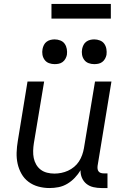

<svg xmlns="http://www.w3.org/2000/svg" viewBox="-20 -942 640 970"><path d="M230 8Q201 8 173.5 0.5Q146 -7 124 -23.5Q102 -40 88.5 -64Q75 -88 69 -115Q63 -142 64 -171.5Q65 -201 70 -230L119 -530H203L151 -218Q148 -199 147.5 -180Q147 -161 150.5 -143.5Q154 -126 163 -110.5Q172 -95 186 -84.5Q200 -74 218 -69.5Q236 -65 255 -65Q272 -65 289.5 -68.5Q307 -72 323.5 -79.5Q340 -87 354.5 -99Q369 -111 379 -126.5Q389 -142 395 -159Q401 -176 404 -193L460 -530H543L473 -104Q472 -96 473 -88.5Q474 -81 478.5 -75.5Q483 -70 490 -68Q497 -66 505 -66H523V8H493Q472 8 452 3.5Q432 -1 417 -13Q402 -25 394 -43.5Q386 -62 387 -82Q375 -62 358 -44Q341 -26 320 -13.5Q299 -1 276 3.5Q253 8 230 8ZM456 -618Q441 -618 427.5 -623Q414 -628 405.5 -639.5Q397 -651 394.5 -665.5Q392 -680 395 -695Q397 -705 402 -715Q407 -725 416 -731.5Q425 -738 435.5 -740.5Q446 -743 456 -743Q471 -743 485 -737.5Q499 -732 507 -720.5Q515 -709 517.5 -694.5Q520 -680 518 -665Q516 -655 510.5 -645Q505 -635 496 -628.5Q487 -622 476.5 -620Q466 -618 456 -618ZM256 -618Q241 -618 227.5 -623Q214 -628 205.5 -639.5Q197 -651 194.5 -665.5Q192 -680 195 -695Q197 -705 202 -715Q207 -725 216 -731.5Q225 -738 235.5 -740.5Q246 -743 256 -743Q271 -743 285 -737.5Q299 -732 307 -720.5Q315 -709 317.5 -694.5Q320 -680 318 -665Q316 -655 310.5 -645Q305 -635 296 -628.5Q287 -622 276.5 -620Q266 -618 256 -618ZM240 -848V-922H540V-848Z"/></svg>

Font: Iosevka Curly Extended
Style: Italic
Weight: 400
Width: 7
Italic angle: -9°
Monospace: yes
Designer: Belleve Invis
Foundry: Belleve Invis
Version: Version 11.1.0; ttfautohint (v1.8.3)